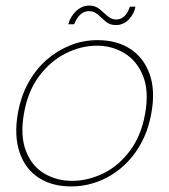

<svg xmlns="http://www.w3.org/2000/svg" viewBox="-20 -657 608 689"><path d="M235 12Q167 12 119 -19Q71 -50 50.5 -109.5Q30 -169 44 -250Q55 -312 82 -360.5Q109 -409 147.5 -442.5Q186 -476 232.5 -494.5Q279 -513 330 -513Q399 -513 447.5 -481.5Q496 -450 517 -391Q538 -332 523 -250Q512 -189 485 -140.5Q458 -92 419 -58Q380 -24 333 -6Q286 12 235 12ZM239 -8Q295 -8 350 -34.5Q405 -61 446 -115.5Q487 -170 501 -250Q515 -330 493.5 -384Q472 -438 427.5 -465.5Q383 -493 328 -493Q271 -493 216 -465.5Q161 -438 120.5 -384Q80 -330 66 -250Q52 -170 73 -115.5Q94 -61 138.5 -34.5Q183 -8 239 -8ZM225 -570Q233 -599 254 -618Q275 -637 300 -637Q322 -637 337 -624.5Q352 -612 366 -599.5Q380 -587 397 -587Q414 -587 426.5 -599Q439 -611 446 -633H466Q461 -606 441.5 -586.5Q422 -567 396 -567Q374 -567 359.5 -579.5Q345 -592 331.5 -604.5Q318 -617 299 -617Q282 -617 268.5 -605Q255 -593 246 -570Z"/></svg>

Font: DM Sans 18pt Thin
Style: Italic
Weight: 250
Italic angle: -10°
Designer: Colophon Foundry, Jonny Pinhorn
Foundry: Colophon Foundry
Version: Version 4.004;gftools[0.9.30]